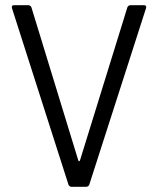

<svg xmlns="http://www.w3.org/2000/svg" viewBox="-20 -720 609 740"><path d="M471 -692 288 -101C287 -98 283 -98 282 -101L101 -692C99 -697 94 -700 89 -700H34C27 -700 24 -696 26 -689L244 -8C246 -3 251 0 256 0H312C317 0 322 -3 324 -8L543 -689C545 -696 542 -700 535 -700H483C478 -700 473 -697 471 -692Z"/></svg>

Font: Elastic
Style: elastic
Weight: 400
Designer: Jeremy Tribby
Foundry: Tribby Type
Version: Version 1.422;hotconv 1.0.109;makeotfexe 2.5.65596